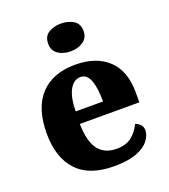

<svg xmlns="http://www.w3.org/2000/svg" viewBox="-142 -876 870 988"><g transform="rotate(-20 293.0 -382.0)"><path d="M314 10Q178 10 111 -62.5Q44 -135 44 -266Q44 -406 111.5 -478Q179 -550 302 -550Q416 -550 481.5 -489Q547 -428 547 -309V-255H221Q223 -158 257 -114Q291 -70 357 -70Q408 -70 439.5 -95Q471 -120 488 -158Q504 -153 515.5 -141Q527 -129 527 -110Q527 -82 505.5 -54Q484 -26 437.5 -8Q391 10 314 10ZM373 -323Q373 -398 357 -439.5Q341 -481 306 -481Q269 -481 246.5 -440.5Q224 -400 223 -323ZM306 -622Q265 -622 237 -641.5Q209 -661 209 -698Q209 -738 237 -756Q265 -774 306 -774Q345 -774 374 -756Q403 -738 403 -698Q403 -661 374 -641.5Q345 -622 306 -622Z"/></g></svg>

Font: Noto Serif Hebrew ExtraBold
Style: Regular
Weight: 800
Version: Version 2.003